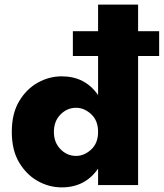

<svg xmlns="http://www.w3.org/2000/svg" viewBox="-20 -800 708 830"><path d="M31 -230Q31 -309 62.5 -362Q94 -415 143 -442.5Q192 -470 247 -470Q348 -470 404 -389V-558H295V-665H404V-780H577V-665H668V-558H577V0H404V-71Q348 10 247 10Q192 10 143 -17.5Q94 -45 62.5 -98Q31 -151 31 -230ZM213 -230Q213 -184 241.5 -155Q270 -126 309 -126Q344 -126 374 -153.5Q404 -181 404 -230Q404 -279 374 -306.5Q344 -334 309 -334Q270 -334 241.5 -305Q213 -276 213 -230Z"/></svg>

Font: Jost* Heavy
Style: Regular
Weight: 800
Version: Version 3.7